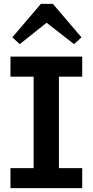

<svg xmlns="http://www.w3.org/2000/svg" viewBox="-20 -981 483 1001"><path d="M155.3 -61.7V-626.8H287.2V-61.7ZM34.6 0V-104.6H408.6V0ZM34.6 -581.4V-686H408.6V-581.4ZM83 -750.9 44.3 -786.3 193 -960.7H255.8L404.8 -786.3L366.2 -750.9L222.9 -862.4Z"/></svg>

Font: BioRhyme ExtraBold
Style: Regular
Weight: 800
Designer: Aoife Mooney
Foundry: Aoife Mooney Type
Version: Version 1.600;gftools[0.9.33]